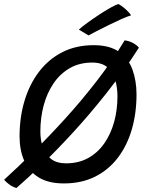

<svg xmlns="http://www.w3.org/2000/svg" viewBox="-40 -884 737 952"><path d="M577.9 -683.9Q602.1 -680.8 621.6 -669.6Q641.2 -658.3 648.6 -647.4Q571.6 -527.8 487.3 -421.4Q403.1 -315.1 320.6 -225.5Q238.1 -135.9 166 -66.6Q93.9 2.8 41.6 48.2Q22.8 43.1 6.1 30.7Q-10.6 18.4 -19.6 7.2Q46.4 -52.8 124.5 -129.9Q202.6 -207 283.8 -296.4Q365.1 -385.9 440.9 -484Q516.7 -582.1 577.9 -683.9ZM276.7 25.5Q199.8 25.5 151.4 -4.6Q102.9 -34.8 80 -87.2Q57 -139.8 57 -207.3Q57 -302 81.6 -384.2Q106.2 -466.3 153.4 -528.2Q200.6 -590.2 268.8 -625.1Q336.9 -660 424.1 -660Q504.1 -660 550.6 -626.8Q597 -593.7 617 -538.3Q636.9 -482.9 636.9 -415.7Q636.9 -322.8 613.6 -242.5Q590.2 -162.3 544.6 -102.2Q498.9 -42 431.7 -8.2Q364.4 25.5 276.7 25.5ZM287.6 -74.1Q349.5 -74.1 397 -100.3Q444.4 -126.5 476.8 -172.7Q509.1 -218.9 525.8 -278.9Q542.4 -338.9 542.4 -406.8Q542.4 -449.2 531.4 -487.4Q520.4 -525.6 493.1 -549.7Q465.9 -573.8 417.3 -573.8Q354.6 -573.8 306.5 -546.4Q258.5 -519 225.8 -471.1Q193.1 -423.1 176.6 -361.5Q160.1 -299.9 160.1 -231.5Q160.1 -188.6 172.9 -152.8Q185.6 -117 213.7 -95.5Q241.7 -74.1 287.6 -74.1ZM547.8 -863.8Q562.2 -855.8 575.1 -845Q588 -834.1 597.3 -824.1Q606.6 -814.1 609.8 -807.9Q591.7 -802.6 561.5 -789.1Q531.4 -775.6 498.3 -759.4Q465.2 -743.2 438.1 -729.1Q411 -714.9 399.2 -708.4L350.9 -737.3Q365.3 -750.5 392.3 -770.2Q419.4 -790 450.2 -810.3Q480.9 -830.6 507.5 -845.6Q534.1 -860.6 547.8 -863.8Z"/></svg>

Font: Grandstander Thin
Style: Italic
Weight: 100
Italic angle: -15°
Designer: Tyler Finck
Foundry: Etcetera Type Co
Version: Version 1.200